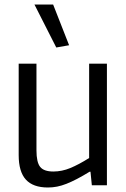

<svg xmlns="http://www.w3.org/2000/svg" viewBox="-20 -823 561 853"><path d="M193 10Q127 10 95 -25Q63 -60 63 -134V-540H142V-155Q142 -102 158.5 -81.5Q175 -61 217 -61Q255 -61 292.5 -76.5Q330 -92 376 -121V-540H455V0H388L382 -60H378Q347 -41 322 -28Q297 -15 275.5 -6.5Q254 2 234 6Q214 10 193 10ZM230 -612 133 -803H216L287 -622Z"/></svg>

Font: Encode Sans Condensed
Style: Regular
Weight: 400
Designer: Pablo Impallari, Andres Torresi
Foundry: Pablo Impallari, Andres Torresi
Version: Version 1.000; ttfautohint (v1.00) -l 8 -r 50 -G 200 -x 14 -